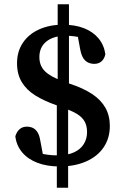

<svg xmlns="http://www.w3.org/2000/svg" viewBox="-20 -769 578 902"><path d="M260 13Q200 13 155 -4.5Q110 -22 83.5 -54Q57 -86 52 -129Q59 -151 72.5 -162.5Q86 -174 106 -174Q122 -174 134.5 -168Q147 -162 156 -148Q165 -134 169 -110L185 -25L123 -61Q142 -54 162.5 -49.5Q183 -45 204.5 -42Q226 -39 250 -39Q296 -39 327 -53Q358 -67 373.5 -92Q389 -117 389 -148Q389 -177 378 -197.5Q367 -218 342 -233.5Q317 -249 275 -263L244 -275Q187 -295 146 -320.5Q105 -346 82.5 -383Q60 -420 60 -472Q60 -527 87.5 -568Q115 -609 164 -631Q213 -653 276 -653Q332 -653 374.5 -636.5Q417 -620 443 -588.5Q469 -557 475 -514Q470 -492 456.5 -480.5Q443 -469 423 -469Q408 -469 394.5 -475Q381 -481 371.5 -495.5Q362 -510 357 -536L342 -617L403 -581Q385 -588 366 -592Q347 -596 328 -598.5Q309 -601 290 -601Q232 -601 198.5 -574.5Q165 -548 165 -501Q165 -459 192.5 -433Q220 -407 275 -388L307 -376Q371 -355 412.5 -327.5Q454 -300 475 -263Q496 -226 496 -177Q496 -120 467 -77Q438 -34 384.5 -10.5Q331 13 260 13ZM247 113V-319H300V113ZM251 -320V-749H304V-320Z"/></svg>

Font: Source Serif 4 SemiBold
Style: Regular
Weight: 600
Designer: Frank Grießhammer
Foundry: Adobe Systems Incorporated
Version: Version 4.004;hotconv 1.0.116;makeotfexe 2.5.65601